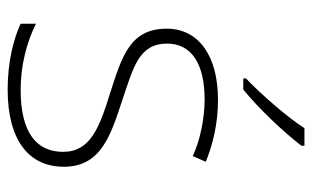

<svg xmlns="http://www.w3.org/2000/svg" viewBox="-177 -629 816 502"><g transform="rotate(90 231.0 -378.0)"><path d="M361 -758V-766H315C288 -723 227 -653 185 -613V-606H214C266 -648 328 -715 361 -758ZM416 -137C416 -235 332 -260 241 -290C156 -319 94 -333 94 -407C94 -472 149 -505 240 -505C292 -505 350 -492 388 -474L403 -508C359 -526 304 -540 241 -540C127 -540 55 -490 55 -406C55 -310 127 -289 223 -258C314 -230 377 -206 377 -135C377 -67 329 -24 215 -24C153 -24 92 -39 42 -64V-24C80 -6 141 10 214 10C346 10 416 -45 416 -137Z"/></g></svg>

Font: Noto Sans Sinhala ExtraLight
Style: Regular
Weight: 200
Designer: Jelle Bosma - Monotype Design Team
Foundry: Monotype Imaging Inc.
Version: Version 2.006